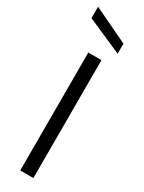

<svg xmlns="http://www.w3.org/2000/svg" viewBox="-242 -958 741 987"><g transform="rotate(30 128.0 -464.5)"><path d="M89.1 -700H167.1V0H89.1ZM14.7 -861.3V-928.9L222.6 -829.9V-770.1Z"/></g></svg>

Font: AF Albert Sans Medium
Style: Regular
Weight: 500
Designer: Andreas Rasmussen
Foundry: a.Foundry
Version: Version 1.300;Glyphs 3.2 (3231)